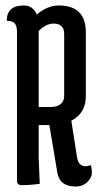

<svg xmlns="http://www.w3.org/2000/svg" viewBox="-20 -670 371 700"><path d="M42 -12V-553Q42 -575 34 -584.5Q26 -594 5 -594Q4 -620 19 -635Q34 -650 67 -650Q100 -650 114 -617Q153 -650 194 -650Q293 -650 293 -552V-320Q293 -257 240 -230L261 -96Q266 -64 292 -64Q300 -64 311 -68Q315 -56 315 -39.5Q315 -23 298.5 -6.5Q282 10 256 10Q197 10 189 -41L160 -214H121V-94L125 0Q91 5 58 5Q42 5 42 -12ZM175 -584Q148 -584 121 -557V-280H167Q188 -280 201 -290.5Q214 -301 214 -320V-546Q214 -584 175 -584Z"/></svg>

Font: el_Medula One
Style: Regular
Weight: 400
Designer: Luciano Vergara
Foundry: Luciano Vergara
Version: Version 1.002 August 17, 2020